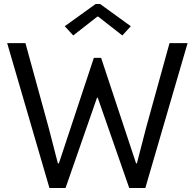

<svg xmlns="http://www.w3.org/2000/svg" viewBox="-20 -934 968 954"><path d="M225.6 0 15.6 -719.7H106.4L221.7 -299.8L267.6 -122.1H272.5L446.3 -646.5H482.4L656.2 -122.1H660.2L706.1 -299.8L822.3 -719.7H912.1L702.1 0H622.1L465.8 -448.2H461.9L305.7 0ZM343.8 -757.8 301.8 -803.7 455.1 -914.1H477.5L629.9 -803.7L587.9 -757.8L467.8 -851.6H463.9Z"/></svg>

Font: Reddit Sans
Style: Regular
Weight: 400
Designer: Stephen Hutchings
Foundry: Reddit
Version: Version 1.014